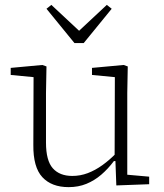

<svg xmlns="http://www.w3.org/2000/svg" viewBox="-20 -757 672 789"><path d="M262 12Q192 12 154 -29Q116 -70 117 -162L118 -460L139 -438L24 -449V-478L154 -490L171 -484L169 -375V-171Q169 -97 197 -65.5Q225 -34 277 -34Q310 -34 340.5 -45.5Q371 -57 401 -78.5Q431 -100 461 -131L469 -95H448Q424 -63 396 -39Q368 -15 335 -1.5Q302 12 262 12ZM458 5 454 -104H451L452 -440L358 -449V-478L488 -490L505 -484L503 -375V-39L593 -31V0ZM191 -737 327 -610H283L419 -737L439 -721L324 -580H286L171 -721Z"/></svg>

Font: Source Serif 4 Light
Style: Regular
Weight: 300
Designer: Frank Grießhammer
Foundry: Adobe Systems Incorporated
Version: Version 4.004;hotconv 1.0.116;makeotfexe 2.5.65601